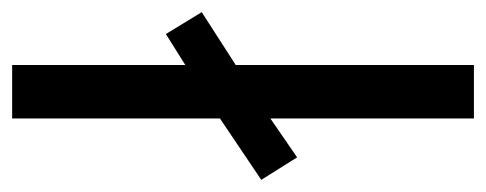

<svg xmlns="http://www.w3.org/2000/svg" viewBox="-271 -538 800 316"><g transform="rotate(90 129.0 -380.0)"><path d="M78 0V-285L27 -253L-9 -312L78 -368V-760H166V-425L230 -469L267 -410L166 -342V0Z"/></g></svg>

Font: Noto Sans Old Permic
Style: Regular
Weight: 400
Designer: Monotype Design Team
Foundry: Monotype Imaging Inc.
Version: Version 2.001; ttfautohint (v1.8.4.7-5d5b)